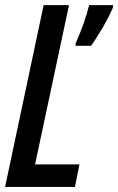

<svg xmlns="http://www.w3.org/2000/svg" viewBox="-21 -734 464 754"><path d="M-1 0 150.4 -713.9H250L116.7 -88.4H291L273.4 0ZM275.9 -554.2V-563.5Q312 -644.5 329.1 -713.9H422.9L422.4 -704.1Q408.2 -670.4 383.3 -627.4Q358.4 -584.5 336.4 -554.2Z"/></svg>

Font: Open Sans Condensed SemiBold
Style: Italic
Weight: 600
Width: 3
Italic angle: -12°
Designer: Monotype Design Team
Foundry: Monotype Imaging Inc.
Version: Version 3.000; ttfautohint (v1.8.4)